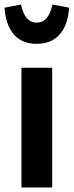

<svg xmlns="http://www.w3.org/2000/svg" viewBox="-44 -830 326 850"><path d="M187 0H51V-530H187ZM-24 -796 49 -810Q65 -730 118 -730Q172 -730 188 -810L262 -796Q257 -720 220.5 -678Q184 -636 118 -636Q53 -636 17 -678Q-19 -720 -24 -796Z"/></svg>

Font: Fira Sans Compressed SemiBold
Style: Regular
Weight: 600
Width: 1
Designer: bBox Type GmbH & Carrois Corporate GbR & Edenspiekermann AG
Foundry: bBox Type GmbH & Carrois Corporate GbR & Edenspiekermann AG
Version: Version 4.301